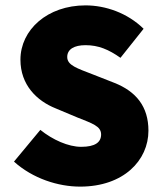

<svg xmlns="http://www.w3.org/2000/svg" viewBox="-20 -682 604 714"><path d="M278 12C440 12 532 -86 532 -196C532 -286 486 -342 405 -374L326 -405C267 -428 230 -439 230 -470C230 -499 256 -514 298 -514C346 -514 384 -498 428 -467L514 -575C454 -634 372 -662 298 -662C156 -662 56 -571 56 -460C56 -366 117 -307 187 -279L268 -245C323 -223 356 -213 356 -182C356 -153 334 -136 282 -136C234 -136 176 -162 130 -199L32 -81C102 -18 196 12 278 12Z"/></svg>

Font: Giro Sans Black
Style: Regular
Weight: 900
Designer: Paul D. Hunt
Foundry: Adobe Systems Incorporated
Version: Version 1.000;PS 1.0;hotconv 1.0.88;makeotf.lib2.5.647800